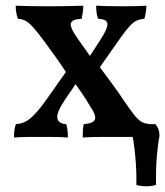

<svg xmlns="http://www.w3.org/2000/svg" viewBox="-20 -480 579 673"><path d="M258 -204 208 -131Q177 -85 181 -65.5Q185 -46 212 -45Q215 -37 216.5 -24Q218 -11 218 2Q192 0 161 0Q130 0 114 0Q101 0 79.5 0Q58 0 29 2Q29 -11 30.5 -23.5Q32 -36 36 -45Q54 -46 69 -53.5Q84 -61 102.5 -80.5Q121 -100 147 -137L219 -239ZM295 -109Q283 -130 268.5 -151Q254 -172 238 -195L220 -214Q198 -248 176 -279Q154 -310 136 -334Q111 -368 96 -384.5Q81 -401 70 -407Q59 -413 43 -414Q39 -424 37 -436Q35 -448 35 -460Q59 -459 88 -458.5Q117 -458 149 -458Q180 -458 212.5 -458.5Q245 -459 272 -460Q272 -449 270 -436Q268 -423 266 -414Q233 -413 228.5 -398.5Q224 -384 254 -342Q263 -329 275.5 -312Q288 -295 303 -273L320 -258Q344 -225 369.5 -191Q395 -157 413 -129Q435 -97 449 -79Q463 -61 474.5 -54Q486 -47 500 -46Q504 -35 505 -24Q506 -13 506 2Q476 0 452.5 0Q429 0 401 0Q386 0 369.5 0Q353 0 335.5 0Q318 0 301 0.5Q284 1 270 2Q270 -13 270.5 -24.5Q271 -36 274 -45Q306 -47 312.5 -60.5Q319 -74 295 -109ZM279 -259 333 -342Q358 -381 356.5 -397Q355 -413 324 -414Q320 -424 318.5 -436Q317 -448 317 -460Q338 -459 358 -458.5Q378 -458 408 -458Q438 -458 457 -458.5Q476 -459 493 -460Q493 -448 491 -436Q489 -424 486 -414Q471 -413 459.5 -408Q448 -403 435 -389Q422 -375 402 -347L315 -223ZM458 168Q459 117 454 65.5Q449 14 440 -27L460 -45H524Q539 -30 539 -3Q533 27 529.5 70.5Q526 114 527 168Q512 173 493 173Q474 173 458 168Z"/></svg>

Font: Vollkorn Medium
Style: Regular
Weight: 500
Designer: Friedrich Althausen
Foundry: Friedrich Althausen
Version: Version 5.000